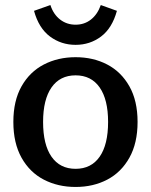

<svg xmlns="http://www.w3.org/2000/svg" viewBox="-20 -728 599 762"><path d="M115 -685 180 -708Q192 -671 218.5 -650.5Q245 -630 280 -630Q315 -630 341 -650.5Q367 -671 380 -708L444 -685Q425 -616 381 -583Q337 -550 280 -550Q223 -550 178.5 -583Q134 -616 115 -685ZM33 -244Q33 -328 65.5 -385.5Q98 -443 154 -472Q210 -501 280 -501Q350 -501 405.5 -472Q461 -443 493.5 -385.5Q526 -328 526 -244Q526 -160 493.5 -102Q461 -44 405.5 -15Q350 14 280 14Q210 14 154 -15Q98 -44 65.5 -102Q33 -160 33 -244ZM409 -244Q409 -333 375.5 -381Q342 -429 280 -429Q218 -429 184.5 -381Q151 -333 151 -244Q151 -154 184.5 -106Q218 -58 280 -58Q342 -58 375.5 -106Q409 -154 409 -244Z"/></svg>

Font: Maitree Semibold
Style: Regular
Weight: 600
Designer: CadsonDemak Team
Foundry: CadsonDemak
Version: Version 1.000